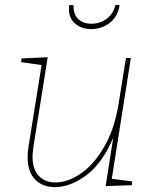

<svg xmlns="http://www.w3.org/2000/svg" viewBox="-20 -759 634 785"><path d="M437 -28 521 -17 519 -2 412 2 443 -196Q399 -92 333.5 -43Q268 6 204 6Q154 6 123.5 -25Q93 -56 93 -117Q93 -141 97 -162L150 -493L66 -505L68 -520L175 -525L117 -161Q113 -131 113 -120Q113 -66 139 -39.5Q165 -13 207 -13Q256 -13 309 -48.5Q362 -84 405 -157Q448 -230 465 -335L495 -522H515ZM263 -738H281Q279 -701 299.5 -681.5Q320 -662 354 -662Q389 -662 416 -682Q443 -702 452 -739L469 -738Q462 -691 428.5 -665.5Q395 -640 353 -640Q310 -640 283.5 -666Q257 -692 263 -738Z"/></svg>

Font: Bitter Pro Thin
Style: Italic
Weight: 250
Italic angle: -9°
Designer: Sol Matas, and Bitter project Authors
Foundry: Sol Matas
Version: Version 1.010